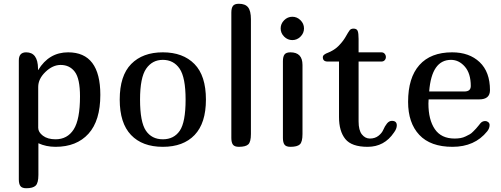

<svg xmlns="http://www.w3.org/2000/svg" viewBox="-20 -780 2663 1020"><path d="M80 -459Q80 -502 119 -502Q181 -502 182 -416V-408H183Q240 -502 342 -502Q513 -502 513 -276Q513 -139 450 -69.5Q387 0 275 0Q225 0 184 -19V149Q184 192 169.5 206Q155 220 120 220Q97 220 88.5 208.5Q80 197 80 173ZM405 -268Q405 -362 377.5 -398.5Q350 -435 302 -435Q260 -435 221.5 -398Q183 -361 183 -318V-101Q183 -78 208 -59Q233 -40 275 -40Q338 -40 371.5 -92.5Q405 -145 405 -268Z M616 -251Q616 -378 677 -440Q738 -502 845 -502Q952 -502 1013 -440Q1074 -378 1074 -251Q1074 -126 1014 -63Q954 0 845 0Q736 0 676 -63Q616 -126 616 -251ZM966 -251Q966 -369 934 -415.5Q902 -462 845 -462Q789 -462 756.5 -415Q724 -368 724 -251Q724 -132 755 -86Q786 -40 845 -40Q904 -40 935 -85.5Q966 -131 966 -251Z M1313 -68Q1313 -26 1299 -13Q1285 0 1249 0Q1226 0 1217.5 -11.5Q1209 -23 1209 -47V-713Q1209 -737 1217.5 -748.5Q1226 -760 1249 -760Q1283 -760 1298 -741Q1313 -722 1313 -678Z M1489.5 -585.5Q1471 -604 1471 -629Q1471 -654 1489.5 -672.5Q1508 -691 1533 -691Q1558 -691 1576.5 -672.5Q1595 -654 1595 -629Q1595 -604 1576.5 -585.5Q1558 -567 1533 -567Q1508 -567 1489.5 -585.5ZM1587 -68Q1587 -26 1573 -13Q1559 0 1523 0Q1500 0 1491.5 -11.5Q1483 -23 1483 -47V-455Q1483 -479 1491.5 -490.5Q1500 -502 1523 -502Q1587 -502 1587 -435Z M1933 0Q1848 0 1814.5 -41.5Q1781 -83 1781 -158V-453H1721Q1695 -453 1695 -476Q1695 -484 1703 -490Q1711 -496 1722.5 -500Q1734 -504 1752 -515Q1770 -526 1785 -543Q1804 -563 1817 -586Q1830 -609 1837 -618.5Q1844 -628 1858 -628Q1875 -628 1880 -616Q1885 -604 1885 -573V-502H2006Q2017 -502 2023.5 -494.5Q2030 -487 2030 -477Q2030 -467 2023.5 -460Q2017 -453 2006 -453H1885V-135Q1885 -88 1902.5 -66Q1920 -44 1945 -44Q1972 -44 1990.5 -58.5Q2009 -73 2016.5 -91Q2024 -109 2035.5 -123.5Q2047 -138 2062 -138Q2088 -138 2088 -114Q2088 -96 2073 -76Q2022 0 1933 0Z M2533 -126Q2543 -137 2558 -137Q2567 -137 2574 -131Q2581 -125 2581 -116Q2581 -98 2568 -82Q2502 0 2384 0Q2267 0 2207.5 -63.5Q2148 -127 2148 -239Q2148 -367 2208 -434.5Q2268 -502 2382 -502Q2473 -502 2528 -450Q2583 -398 2583 -301Q2583 -252 2526 -252H2257Q2256 -244 2256 -230Q2256 -144 2290 -94Q2324 -44 2395 -44Q2412 -44 2426.5 -46.5Q2441 -49 2454 -55.5Q2467 -62 2475.5 -66.5Q2484 -71 2494.5 -82Q2505 -93 2509 -97Q2513 -101 2522.5 -113Q2532 -125 2533 -126ZM2376 -462Q2273 -462 2260 -294H2447Q2481 -294 2481 -323Q2481 -390 2449.5 -426Q2418 -462 2376 -462Z"/></svg>

Font: Marmelad
Style: Regular
Weight: 400
Designer: Manvel Shmavonyan
Foundry: Cyreal
Version: Version 1.001;PS 001.001;hotconv 1.0.88;makeotf.lib2.5.64775